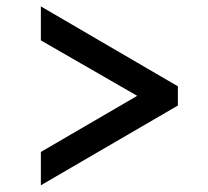

<svg xmlns="http://www.w3.org/2000/svg" viewBox="-20 -592 635 585"><path d="M104.5 -27.5V-129L398 -300L104.5 -469V-572.5L522 -329V-270.5Z"/></svg>

Font: Merriweather 24pt SemiCondensed
Style: Bold
Weight: 700
Width: 4
Designer: Eben Sorkin
Foundry: Eben Sorkin
Version: Version 2.100